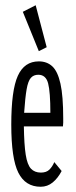

<svg xmlns="http://www.w3.org/2000/svg" viewBox="-20 -702 290 732"><path d="M135 10Q77 10 50 -43.5Q23 -97 23 -227Q23 -358 48 -413Q73 -468 128 -468Q159 -468 179.5 -449Q200 -430 210.5 -383Q221 -336 221 -251Q221 -241 221 -234.5Q221 -228 220 -220H71Q72 -151 78 -112.5Q84 -74 98 -59Q112 -44 136 -44Q157 -44 168.5 -55.5Q180 -67 187 -84L215 -50Q201 -23 181 -6.5Q161 10 135 10ZM72 -272H172Q172 -351 163.5 -384Q155 -417 126 -417Q108 -417 97.5 -405Q87 -393 81.5 -361.5Q76 -330 72 -272ZM128 -507 67 -657 116 -682 158 -522Z"/></svg>

Font: Inconsolata UltraCondensed
Style: Regular
Weight: 400
Width: 1
Monospace: yes
Designer: Raph Levien, Cyreal, Brenton Simpson
Foundry: Raph Levien, Cyreal, Google
Version: Version 3.001; ttfautohint (v1.8.2.53-6de2)